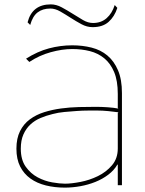

<svg xmlns="http://www.w3.org/2000/svg" viewBox="-20 -846 662 877"><path d="M516 -810Q503 -770 476 -746Q449 -722 403 -722Q377 -722 352 -735.5Q327 -749 303 -764.5Q279 -780 255.5 -793.5Q232 -807 210 -807Q175 -807 152 -789.5Q129 -772 118 -732L106 -744Q127 -826 212 -826Q237 -826 262 -812.5Q287 -799 311.5 -783.5Q336 -768 359 -754.5Q382 -741 405 -741Q442 -741 467 -763Q492 -785 504 -823ZM537 -421V0H518V-94H516Q501 -68 474.5 -48Q448 -28 415.5 -15Q383 -2 347 4.5Q311 11 276 11Q230 11 189.5 1Q149 -9 119 -30.5Q89 -52 72 -85.5Q55 -119 55 -167Q55 -214 71.5 -247Q88 -280 116.5 -301Q145 -322 181.5 -333.5Q218 -345 258.5 -350.5Q299 -356 340.5 -357Q382 -358 419 -358Q444 -358 472.5 -356Q501 -354 521 -350L518 -353V-417Q518 -477 501.5 -516.5Q485 -556 456.5 -579.5Q428 -603 390.5 -612.5Q353 -622 310 -622Q264 -622 211.5 -607.5Q159 -593 114 -563L99 -578Q151 -611 203.5 -625Q256 -639 310 -639Q357 -639 398.5 -628.5Q440 -618 470.5 -592.5Q501 -567 519 -525Q537 -483 537 -421ZM521 -333Q513 -334 500.5 -335.5Q488 -337 474.5 -338.5Q461 -340 448.5 -340.5Q436 -341 428 -341Q407 -341 382 -341Q357 -341 330 -339Q302 -337 274 -334.5Q246 -332 220 -325Q191 -318 165 -307Q139 -296 119 -277.5Q99 -259 87 -232Q75 -205 75 -167Q75 -116 97.5 -84.5Q120 -53 152 -36Q184 -19 218.5 -13Q253 -7 277 -7Q306 -7 347.5 -15Q389 -23 427 -41.5Q465 -60 491.5 -91Q518 -122 518 -168V-330Z"/></svg>

Font: TypoPRO Sinkin Sans
Style: 100 Thin
Weight: 100
Designer: Keith Bates
Foundry: K-Type
Version: Sinkin Sans (version 1.0)  by Keith Bates   •   © 2014   www